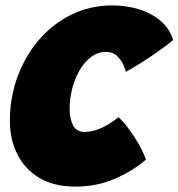

<svg xmlns="http://www.w3.org/2000/svg" viewBox="-20 -683 660 710"><path d="M519.5 -92.5Q470.5 -50.5 404.5 -21.8Q338.5 7 258 7Q179.5 7 125.5 -25.2Q71.5 -57.5 44 -112.8Q16.5 -168 16.5 -236.5Q16.5 -322 44.8 -399Q73 -476 124 -535.5Q175 -595 244.2 -629Q313.5 -663 395.5 -663Q446 -663 492 -649.2Q538 -635.5 572.2 -607.2Q606.5 -579 620.5 -535Q598.5 -516.5 566.2 -493.8Q534 -471 501.5 -450.5Q469 -430 445 -417Q445 -422.5 437.5 -440.5Q430 -458.5 414.2 -474.8Q398.5 -491 372 -491Q341.5 -491 316.8 -472.2Q292 -453.5 274.2 -422.8Q256.5 -392 247 -355Q237.5 -318 237.5 -281.5Q237.5 -244.5 250 -219.8Q262.5 -195 294 -195Q320 -195 352 -208.5Q384 -222 418 -249.5Q436.5 -233.5 457.2 -205.2Q478 -177 495 -146.5Q512 -116 519.5 -92.5Z"/></svg>

Font: Grandstander Black
Style: Italic
Weight: 900
Italic angle: -15°
Designer: Tyler Finck
Foundry: Etcetera Type Co
Version: Version 1.200; ttfautohint (v1.8.3)